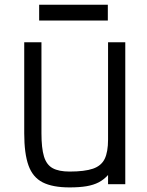

<svg xmlns="http://www.w3.org/2000/svg" viewBox="-20 -802 640 836"><path d="M283 14Q209 14 165.8 -8Q122.5 -30 104 -81.8Q85.5 -133.5 85.5 -221.5V-618H160.5V-221.5Q160.5 -157 171.5 -120.8Q182.5 -84.5 209.2 -69.8Q236 -55 283 -55Q348.5 -55 384.8 -67.5Q421 -80 435.8 -110.2Q450.5 -140.5 450.5 -194.5V-618H525.5V0H450.5V-40Q432.5 -20 410 -8.2Q387.5 3.5 356.8 8.8Q326 14 283 14ZM150.5 -712.5V-781.5H449.5V-712.5Z"/></svg>

Font: Victor Mono Thin
Style: Regular
Weight: 100
Monospace: yes
Designer: Rune Bjørnerås
Version: Version 1.561;gftools[0.9.30]